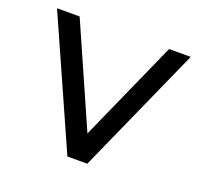

<svg xmlns="http://www.w3.org/2000/svg" viewBox="-97 -618 765 734"><g transform="rotate(20 285.5 -250.5)"><path d="M560 -510 328 9H247L16 -510H108L289 -100L472 -510Z"/></g></svg>

Font: AtCorfu Sans
Style: AtCorfu Sans Regular
Weight: 400
Designer: Kostas Teopoulos
Foundry: Kostas Teopoulos
Version: Version 1.00 July 8, 2025, initial release